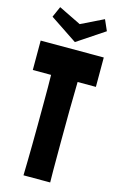

<svg xmlns="http://www.w3.org/2000/svg" viewBox="-153 -1106 724 1167"><g transform="rotate(15 209.5 -522.5)"><path d="M408 -633H293Q291 -544 290 -452.5Q289 -361 289 -255Q289 -187 289 -145.5Q289 -104 289 -77.5Q289 -51 289.5 -34.5Q290 -18 290 0H122Q123 -44 124 -91.5Q125 -139 125.5 -194.5Q126 -250 126.5 -314.5Q127 -379 127 -457Q127 -514 127 -556Q127 -598 126 -633H11V-818H408ZM43 -977 73 -1045 214 -976 355 -1045 385 -977 214 -863Z"/></g></svg>

Font: Ranchers
Style: Regular
Weight: 400
Designer: Pablo Impallari, Brenda Gallo
Foundry: Pablo Impallari, Brenda Gallo
Version: Version 1.000; ttfautohint (v0.8) -G 200 -r 50